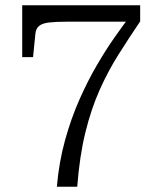

<svg xmlns="http://www.w3.org/2000/svg" viewBox="-20 -629 595 726"><path d="M233 -547H478L467 -562Q446 -534 414.5 -489.5Q383 -445 348 -385.5Q313 -326 281 -254Q249 -182 226 -99Q203 -16 195 77H272Q281 -40 303 -129Q325 -218 357 -289.5Q389 -361 428.5 -423.5Q468 -486 510 -548V-609H64V-413H105L114 -503Q116 -521 128 -531Q140 -541 166 -544Q192 -547 233 -547Z"/></svg>

Font: Roboto Serif 28pt Condensed Light
Style: Regular
Weight: 300
Width: 3
Designer: Greg Gazdowicz
Foundry: Commercial Type
Version: Version 1.008